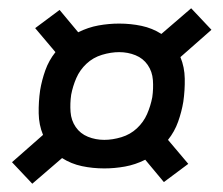

<svg xmlns="http://www.w3.org/2000/svg" viewBox="-20 -572 540 464"><path d="M58 -128 9 -180 84 -246Q74 -270 73.5 -298Q73 -326 77 -354Q81 -378 89.5 -402Q98 -426 114 -446L65 -504L124 -548L169 -494Q193 -506 218 -510.5Q243 -515 268 -515Q296 -515 322 -509.5Q348 -504 370 -490L442 -552L491 -500L416 -434Q426 -410 426.5 -382Q427 -354 423 -326Q419 -302 410.5 -278Q402 -254 386 -234L435 -176L376 -132L331 -186Q307 -174 282 -169.5Q257 -165 232 -165Q204 -165 178 -170.5Q152 -176 130 -190ZM232 -234Q252 -234 273.5 -240.5Q295 -247 311 -262Q327 -277 335.5 -296.5Q344 -316 348 -337Q351 -358 349.5 -378.5Q348 -399 337 -415Q326 -431 307.5 -438.5Q289 -446 268 -446Q248 -446 226.5 -439.5Q205 -433 189 -418Q173 -403 164.5 -383.5Q156 -364 152 -343Q149 -322 150.5 -301.5Q152 -281 163 -265Q174 -249 192.5 -241.5Q211 -234 232 -234Z"/></svg>

Font: Iosevka SS18
Style: Italic
Weight: 400
Italic angle: -9°
Monospace: yes
Designer: Belleve Invis
Foundry: Belleve Invis
Version: Version 25.1.1; ttfautohint (v1.8.4)